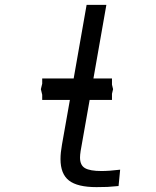

<svg xmlns="http://www.w3.org/2000/svg" viewBox="-20 -755 640 787"><path d="M228 -103Q228 -129 234 -162L266.5 -345.5H153V-366.5L147.5 -389.5L153 -412V-433.5H282L335 -735H416L363 -433.5H439V-408L443.5 -389.5L439 -370.5V-345.5H347.5L310.5 -136Q308 -119.5 308 -109.5Q308 -77.5 328.5 -65.8Q349 -54 396 -54Q427.5 -54 472.5 -59.5L466 7.5Q434 10.5 420.5 11.2Q407 12 375.5 12Q297.5 12 262.8 -15Q228 -42 228 -103Z"/></svg>

Font: JuliaMono
Style: Italic
Weight: 400
Italic angle: -9°
Monospace: yes
Designer: cormullion
Foundry: corm
Version: Version 0.057; ttfautohint (v1.8.4)